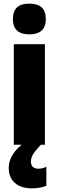

<svg xmlns="http://www.w3.org/2000/svg" viewBox="-20 -796 323 1056"><path d="M141 -776C83 -776 51 -751 51 -691C51 -632 85 -607 141 -607C198 -607 232 -632 232 -691C232 -751 200 -776 141 -776ZM150 94C150 66 163 44 205 0H227V-553H56V0H99C45 45 28 89 28 128C28 198 75 240 157 240C191 240 217 233 235 226V121C224 127 208 132 190 132C165 132 150 117 150 94Z"/></svg>

Font: Noto Sans Gurmukhi Condensed Black
Style: Regular
Weight: 900
Width: 3
Designer: Jelle Bosma - Monotype Design Team
Foundry: Monotype Imaging Inc.
Version: Version 2.004